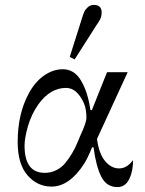

<svg xmlns="http://www.w3.org/2000/svg" viewBox="-20 -750 592 782"><path d="M362 -730Q394 -730 394 -699Q394 -688 391 -679Q388 -670 383 -663Q378 -656 372 -646L284 -508L264 -518L314 -676Q319 -693 323.5 -702.5Q328 -712 338 -721Q348 -730 362 -730ZM190 10Q132 10 92 -36Q52 -82 52 -172Q52 -286 97 -369Q122 -416 159 -442Q196 -468 236 -468Q283 -468 310.5 -421Q338 -374 348 -303L354 -301L416 -456H500L375 -184Q383 -124 408 -94Q433 -64 465 -64Q497 -64 522 -98Q522 -52 506 -20Q490 12 458 12Q414 12 392.5 -30.5Q371 -73 361 -150H355Q337 -105 322 -82Q262 10 190 10ZM162 -46Q187 -46 208.5 -56.5Q230 -67 245 -85Q260 -103 273.5 -125.5Q287 -148 297 -173Q307 -198 318 -222Q332 -256 332 -270Q332 -306 322 -329Q294 -392 249 -392Q185 -392 137 -326Q108 -285 94 -236.5Q80 -188 80 -157Q80 -46 162 -46Z"/></svg>

Font: Old Standard TT
Style: Regular
Weight: 400
Designer: Alexey Kryukov <alexios@thessalonica.org.ru>
Version: Version 2.2